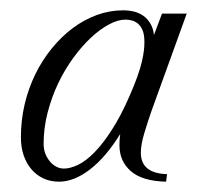

<svg xmlns="http://www.w3.org/2000/svg" viewBox="-20 -644 402 372"><path d="M301.8 -292Q255.9 -293 233.6 -312.3Q211.4 -331.5 211.4 -362.8Q211.4 -372.6 212.9 -384.3Q185.1 -339.4 154.3 -315.7Q123.5 -292 94.7 -292Q77.1 -292 63.5 -298.6Q49.8 -305.2 40.3 -316.7Q30.8 -328.1 25.6 -343.8Q20.5 -359.4 20.5 -377.9Q20.5 -411.1 27.8 -442.1Q35.2 -473.1 48.6 -500.5Q62 -527.8 80.6 -550.5Q99.1 -573.2 121.1 -589.6Q143.1 -606 167.7 -615Q192.4 -624 218.8 -624Q229.5 -624 239.5 -621.6Q249.5 -619.1 257.6 -613.5Q265.6 -607.9 271.2 -598.6Q276.9 -589.4 278.3 -576.2L293.9 -617.7H341.8L273.4 -428.7Q266.1 -407.7 259.5 -385.7Q252.9 -363.8 252.9 -348.1Q252.9 -308.1 303.7 -306.6ZM231 -458Q240.7 -480 246.3 -496.1Q252 -512.2 254.9 -524.7Q257.8 -537.1 258.8 -546.1Q259.8 -555.2 259.8 -562.5Q259.8 -577.1 256.1 -585.7Q252.4 -594.2 246.8 -598.6Q241.2 -603 234.9 -604.5Q228.5 -606 223.1 -606Q208.5 -606 191.2 -596.7Q173.8 -587.4 156.2 -571Q138.7 -554.7 122.1 -532Q105.5 -509.3 92.8 -482.7Q80.1 -456.1 72.3 -426Q64.5 -396 64.5 -365.2Q64.5 -355.5 67.6 -346.9Q70.8 -338.4 76.2 -331.8Q81.5 -325.2 88.6 -321.3Q95.7 -317.4 104 -317.4Q116.2 -317.4 131.3 -324.7Q146.5 -332 162.8 -348.6Q179.2 -365.2 196.5 -392.1Q213.9 -418.9 231 -458Z"/></svg>

Font: Petit Formal Script
Style: Regular
Weight: 400
Version: Version 1.001; ttfautohint (v0.8) -G 200 -r 50